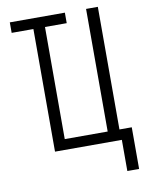

<svg xmlns="http://www.w3.org/2000/svg" viewBox="-97 -803 795 1044"><g transform="rotate(-10 300.0 -281.5)"><path d="M520 172V0H151V-677H31V-735H335V-677H215V-58H452V-735H517V-58H585V172Z"/></g></svg>

Font: Iosevka Custom Light Extended
Style: Regular
Weight: 300
Width: 7
Monospace: yes
Designer: Belleve Invis
Foundry: Belleve Invis
Version: Version 11.2.4; ttfautohint (v1.8.4)